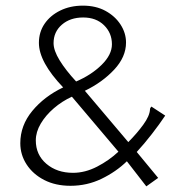

<svg xmlns="http://www.w3.org/2000/svg" viewBox="-20 -649 640 681"><path d="M499 12 430 -77Q392 -40 340.5 -15Q289 10 230 10Q177 10 137 -10.5Q97 -31 74.5 -65.5Q52 -100 52 -141Q52 -204 94.5 -255.5Q137 -307 204 -339Q118 -429 118 -497Q118 -535 138 -564.5Q158 -594 193.5 -611.5Q229 -629 274 -629Q320 -629 354 -610.5Q388 -592 407.5 -562Q427 -532 427 -498Q427 -447 385 -402Q343 -357 281 -327L435 -145Q465 -175 488 -206.5Q511 -238 512 -261Q512 -266 517 -271L566 -239Q546 -209 518.5 -173.5Q491 -138 465 -110L541 -18ZM250 -360Q304 -383 340.5 -419Q377 -455 377 -492Q377 -532 349 -559.5Q321 -587 275 -587Q229 -587 199.5 -561.5Q170 -536 170 -496Q170 -470 191.5 -435Q213 -400 250 -360ZM239 -36Q282 -36 324.5 -58Q367 -80 400 -111L235 -306Q200 -290 171 -265Q142 -240 124.5 -210.5Q107 -181 107 -151Q107 -100 144.5 -68Q182 -36 239 -36Z"/></svg>

Font: Inconsolata Expanded Light
Style: Regular
Weight: 300
Width: 7
Monospace: yes
Designer: Raph Levien, Cyreal, Brenton Simpson
Foundry: Raph Levien, Cyreal, Google
Version: Version 3.001; ttfautohint (v1.8.2.53-6de2)